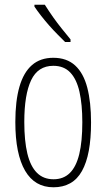

<svg xmlns="http://www.w3.org/2000/svg" viewBox="-20 -784 452 814"><path d="M366 -265Q366 -196 356.5 -145Q347 -94 327.5 -59Q308 -24 277.5 -7Q247 10 207 10Q167 10 137 -7.5Q107 -25 86.5 -60Q66 -95 55.5 -146.5Q45 -198 45 -267Q45 -356 62.5 -416.5Q80 -477 115.5 -508Q151 -539 206 -539Q263 -539 298.5 -506.5Q334 -474 350 -412.5Q366 -351 366 -265ZM83 -267Q83 -187 96 -133Q109 -79 136.5 -51.5Q164 -24 207 -24Q249 -24 276 -50.5Q303 -77 316 -130.5Q329 -184 329 -266Q329 -341 317 -394.5Q305 -448 278 -476.5Q251 -505 206 -505Q141 -505 112 -444Q83 -383 83 -267ZM170 -764Q187 -737 205 -711.5Q223 -686 242 -662.5Q261 -639 279 -617V-606H256Q242 -620 224 -638Q206 -656 188 -676.5Q170 -697 154 -717.5Q138 -738 126 -756V-764Z"/></svg>

Font: Noto Sans Khmer ExtraCondensed ExtraLight
Style: Regular
Weight: 250
Width: 2
Designer: Danh Hong and the Monotype Design Team
Foundry: Monotype Imaging Inc.
Version: Version 2.004